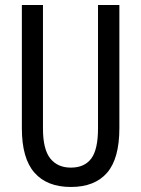

<svg xmlns="http://www.w3.org/2000/svg" viewBox="-20 -734 562 764"><path d="M455 -224Q455 -103 406 -46.5Q357 10 262 10Q167 10 117 -47Q67 -104 67 -223V-714H151V-222Q151 -140 180 -103.5Q209 -67 262 -67Q316 -67 343 -103Q370 -139 370 -223V-714H455Z"/></svg>

Font: Noto Sans Sinhala ExtraCondensed
Style: Regular
Weight: 400
Width: 2
Designer: Jelle Bosma - Monotype Design Team
Foundry: Monotype Imaging Inc.
Version: Version 2.006; ttfautohint (v1.8.4.7-5d5b)